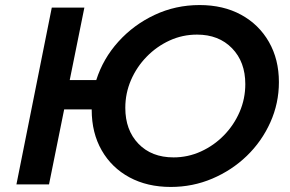

<svg xmlns="http://www.w3.org/2000/svg" viewBox="-20 -730 1149 760"><path d="M45 0 185 -700H314L256 -413H361Q388 -498 448.5 -565Q509 -632 592 -671Q675 -710 770 -710Q864 -710 934.5 -671.5Q1005 -633 1044.5 -564Q1084 -495 1084 -405Q1084 -321 1050 -245.5Q1016 -170 957 -113Q898 -56 820.5 -23Q743 10 656 10Q563 10 492.5 -28Q422 -66 382.5 -135Q343 -204 343 -295Q343 -296 343 -297H234L174 0ZM667 -107Q724 -107 775.5 -130.5Q827 -154 866.5 -194.5Q906 -235 928.5 -287Q951 -339 951 -397Q951 -485 898.5 -539Q846 -593 760 -593Q702 -593 651 -569.5Q600 -546 560.5 -505.5Q521 -465 498.5 -413Q476 -361 476 -303Q476 -215 528 -161Q580 -107 667 -107Z"/></svg>

Font: Montserrat SemiBold
Style: Italic
Weight: 600
Italic angle: -11.3°
Designer: Julieta Ulanovsky
Foundry: Julieta Ulanovsky
Version: Version 9.000; ttfautohint (v1.8.4.7-5d5b)